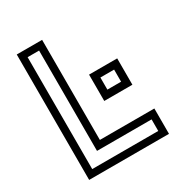

<svg xmlns="http://www.w3.org/2000/svg" viewBox="-166 -814 868 928"><g transform="rotate(-30 267.5 -350.0)"><path d="M62.5 0V-700H204V-141.5H508V0ZM101.5 -38H470V-102.5H165.5V-662.5H101.5ZM316.5 -294V-441H473.5V-294ZM357 -334H433.5V-401.5H357Z"/></g></svg>

Font: Tourney Thin
Style: Regular
Weight: 400
Version: Version 1.015